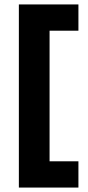

<svg xmlns="http://www.w3.org/2000/svg" viewBox="-20 -695 398 865"><path d="M65 150V-675H333.3V-556.7H203.3V31.7H333.3V150Z"/></svg>

Font: Funnel Sans ExtraBold
Style: Regular
Weight: 800
Version: Version 1.000; Beta; Release 5; Build 24; ttfautohint (v1.8.